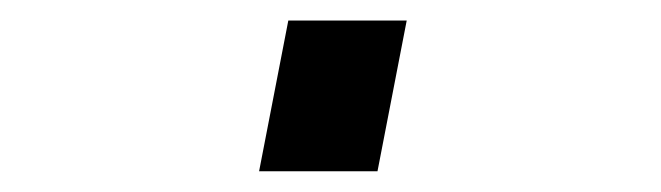

<svg xmlns="http://www.w3.org/2000/svg" viewBox="-20 -371 640 186"><path d="M231 -205.1 259.3 -351.1H374L345.7 -205.1Z"/></svg>

Font: Cousine
Style: Italic
Weight: 400
Italic angle: -12°
Monospace: yes
Designer: Steve Matteson
Foundry: Monotype Imaging Inc.
Version: Version 1.21